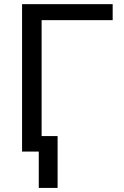

<svg xmlns="http://www.w3.org/2000/svg" viewBox="-20 -731 596 926"><path d="M523.4 -633.8H180.7V0H86.4V-710.9H523.4ZM257.8 175.3H167V-74.7H257.8Z"/></svg>

Font: Noboto
Style: Regular
Weight: 400
Designer: Google
Version: Version 2.001101; 2014